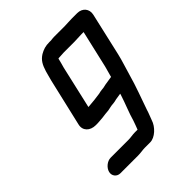

<svg xmlns="http://www.w3.org/2000/svg" viewBox="-201 -817 964 964"><g transform="rotate(-45 281.0 -335.0)"><path d="M280 -599C280 -600 281 -601 282 -602H285C299 -602 309 -604 321 -604H398C415 -604 429 -606 449 -606H464L418 -407C413 -387 408 -369 402 -349H400C387 -347 377 -345 362 -343C351 -342 339 -337 328 -337C319 -336 310 -335 300 -332C288 -330 274 -329 262 -327C249 -326 232 -324 219 -323H215L267 -550C271 -566 277 -584 280 -599ZM240 -64H114C90 -64 64 -43 58 -19C52 5 69 26 93 26H219C238 26 255 22 271 22H309C343 22 382 -15 393 -51C399 -69 407 -85 413 -106C433 -164 458 -229 475 -291C486 -331 499 -366 508 -406L560 -633C568 -668 545 -696 508 -696H470C450 -696 435 -694 419 -694H342C335 -694 327 -693 319 -692H307C279 -692 261 -686 240 -674C213 -657 202 -636 191 -601C187 -584 181 -567 177 -549L118 -296C109 -259 136 -232 177 -232C186 -232 195 -232 204 -233L228 -235C235 -236 244 -237 251 -238L273 -240C286 -242 302 -247 315 -247C323 -248 331 -249 341 -252C350 -254 365 -255 373 -257H375C374 -255 374 -253 373 -250C359 -205 338 -158 326 -114C320 -95 315 -85 309 -68H290C273 -68 258 -64 240 -64Z"/></g></svg>

Font: Electronic
Style: BlkIt
Weight: 900
Version: Version 1.011